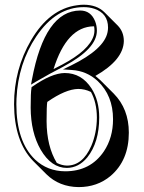

<svg xmlns="http://www.w3.org/2000/svg" viewBox="-20 -718 605 807"><path d="M332 -698.2Q387.2 -697.8 418.5 -667L475.1 -610.4Q500.5 -584 500.5 -545.4Q499 -466.3 380.9 -398.9Q392.1 -390.1 401.4 -381.3L458 -324.7Q521.5 -260.3 521.5 -160.6Q521.5 -43.9 444.8 21.5Q388.7 68.4 310.5 68.4Q229 67.4 175.3 14.6L118.7 -42Q40 -124 39.1 -279.8Q39.1 -426.8 110.8 -549.3Q187.5 -680.2 303.2 -695.8Q317.9 -698.2 332 -698.2ZM205.1 -427.7Q223.1 -437.5 240.2 -445.8Q355 -506.3 374 -568.8Q377 -579.6 377 -588.9Q377 -599.1 375.5 -607.4H373.5Q260.7 -605.5 205.1 -427.7ZM362.3 -331.5Q336.4 -344.2 308.6 -344.2Q255.9 -343.3 178.7 -289.6Q175.8 -273.4 175.8 -209V-208.5Q176.3 -103 218.8 -33.2Q240.2 -22.5 261.2 -22Q327.6 -22 363.8 -105Q386.7 -158.7 387.2 -224.1Q386.7 -287.1 362.3 -331.5ZM108.9 -265.1Q108.9 -331.1 112.3 -347.7L112.8 -352.1L116.2 -354Q197.3 -410.6 252 -411.1Q322.8 -411.1 364.7 -346.2Q397 -295.4 397 -224.1Q397 -119.1 346.7 -56.2Q310.5 -12.7 261.2 -12.2Q195.8 -12.2 150.9 -88.9Q109.4 -161.6 108.9 -265.1ZM332 -688Q215.3 -688 132.3 -564.5Q56.2 -451.2 49.3 -303.2Q48.8 -291 48.8 -279.8Q48.8 -123 127.4 -47.4Q179.2 1.5 253.9 2Q359.9 2 416.5 -81.5Q455.1 -139.2 455.1 -216.8Q455.1 -316.4 390.6 -377.4Q344.7 -419.9 282.2 -423.8L244.6 -426.3L278.8 -442.9Q418 -511.2 432.1 -583Q434.1 -592.8 434.1 -602.1Q434.1 -661.6 376.5 -681.2Q356 -688 332 -688ZM387.2 -588.9Q387.2 -513.7 250.5 -440.4Q247.1 -438.5 244.6 -437Q196.3 -412.6 128.9 -373.5L110.4 -362.3L114.3 -383.8Q168.5 -672.9 316.9 -673.8Q361.8 -673.8 379.9 -628.4Q387.2 -609.9 387.2 -588.9Z"/></svg>

Font: Linux Biolinum Shadow O
Style: Bold
Weight: 700
Designer: Philipp H. Poll
Foundry: Philipp H. Poll
Version: Version 0.9.2